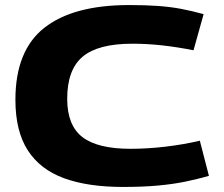

<svg xmlns="http://www.w3.org/2000/svg" viewBox="-20 -730 885 760"><path d="M41 -335Q41 -530 155.5 -620Q270 -710 491 -710Q556 -710 605 -706.5Q654 -703 696.5 -695Q739 -687 786 -674L746 -531Q680 -544 621 -550.5Q562 -557 504 -557Q368 -557 307 -505.5Q246 -454 246 -339Q246 -234 306 -187.5Q366 -141 497 -141Q564 -141 635.5 -149.5Q707 -158 771 -173L807 -34Q762 -21 713.5 -11Q665 -1 605 4.5Q545 10 467 10Q328 10 233.5 -24.5Q139 -59 90 -135Q41 -211 41 -335Z"/></svg>

Font: Georama Extended
Style: Bold
Weight: 700
Width: 7
Designer: Jean-Baptiste Levee
Foundry: Production Type
Version: Version 1.000